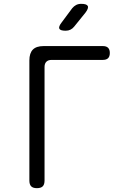

<svg xmlns="http://www.w3.org/2000/svg" viewBox="-20 -970 640 1000"><path d="M172 10Q152 10 142.5 0.5Q133 -9 133 -30V-655Q133 -693 151 -711.5Q169 -730 207 -730H516Q534 -730 543 -721Q552 -712 552 -694Q552 -676 543 -667Q534 -658 516 -658H249Q231 -658 221.5 -648.5Q212 -639 212 -621V-30Q212 -9 202.5 0.5Q193 10 172 10ZM322 -810Q294 -810 289 -820.5Q284 -831 301 -853L356 -927Q365 -938 376.5 -944Q388 -950 403 -950Q431 -950 437 -939Q443 -928 425 -904L366 -831Q358 -821 347 -815.5Q336 -810 322 -810Z"/></svg>

Font: Maple Mono Light
Style: Regular
Weight: 300
Monospace: yes
Designer: subframe7536
Version: Version 7.000